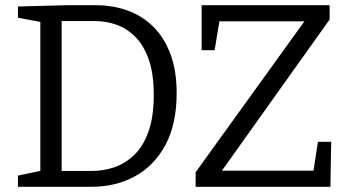

<svg xmlns="http://www.w3.org/2000/svg" viewBox="-20 -718 1345 738"><path d="M347 -698Q414 -698 470.5 -677.5Q527 -657 569 -615.5Q611 -574 635 -510.5Q659 -447 659 -360Q659 -242 616.5 -162Q574 -82 500 -41Q426 0 331 0H49V-43L149 -64L135 -46V-650L149 -631L49 -650V-693L237 -698ZM334 -61Q380 -61 422 -76Q464 -91 498 -124.5Q532 -158 551.5 -214.5Q571 -271 571 -353Q571 -434 552 -488.5Q533 -543 501 -575.5Q469 -608 429 -622.5Q389 -637 345 -637H202L217 -652V-46L202 -61ZM732 0V-56L1158 -647L1167 -636H804L825 -647L805 -525H755V-698H1247V-643L823 -48L819 -62H1204L1183 -49L1202 -173H1253L1250 0Z"/></svg>

Font: Bitter Thin
Style: Regular
Weight: 400
Version: Version 3.021